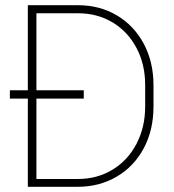

<svg xmlns="http://www.w3.org/2000/svg" viewBox="-20 -718 667 738"><path d="M87 -698H280Q363 -698 429 -659Q495 -620 532.5 -550Q570 -480 570 -390V-309Q570 -218 532.5 -148Q495 -78 428.5 -39Q362 0 279 0H87V-339H18V-371H87ZM120 -30H279Q353 -30 412 -65.5Q471 -101 504.5 -165Q538 -229 538 -309V-391Q538 -471 504.5 -534Q471 -597 412.5 -632Q354 -667 280 -667H120V-371H302V-339H120Z"/></svg>

Font: Freesentation 1 Thin
Style: Regular
Weight: 250
Designer: glyphs from Roboto by Christian Robertson / Hangul glyphs from Noto Sans CJK(Source Han Sans) by Jang Soo-young and Kang
Foundry: PT&
Version: Version 2.001